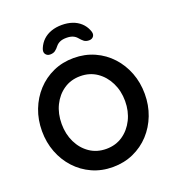

<svg xmlns="http://www.w3.org/2000/svg" viewBox="-163 -1055 1085 1192"><g transform="rotate(-20 379.5 -459.0)"><path d="M719 -350Q719 -275 694 -210Q669 -145 623.5 -95.5Q578 -46 515.5 -18Q453 10 379 10Q305 10 243 -18Q181 -46 135.5 -95.5Q90 -145 65 -210Q40 -275 40 -350Q40 -425 65 -490Q90 -555 135.5 -604.5Q181 -654 243 -682Q305 -710 379 -710Q453 -710 515.5 -682Q578 -654 623.5 -604.5Q669 -555 694 -490Q719 -425 719 -350ZM589 -350Q589 -417 562 -471.5Q535 -526 488 -558Q441 -590 379 -590Q317 -590 270 -558Q223 -526 196.5 -472Q170 -418 170 -350Q170 -283 196.5 -228.5Q223 -174 270 -142Q317 -110 379 -110Q441 -110 488 -142Q535 -174 562 -228.5Q589 -283 589 -350ZM380 -928Q418 -928 449 -917.5Q480 -907 503 -886Q526 -865 538 -835Q549 -810 539 -795Q529 -780 509 -780Q488 -780 475.5 -789.5Q463 -799 449 -816Q438 -829 421.5 -836Q405 -843 380 -843Q355 -843 338.5 -836Q322 -829 311 -816Q298 -799 285 -789.5Q272 -780 251 -780Q232 -780 221.5 -794.5Q211 -809 221 -833Q234 -864 256.5 -885Q279 -906 310.5 -917Q342 -928 380 -928Z"/></g></svg>

Font: zvoove
Style: Bold
Weight: 700
Designer: Vernon Adams (Nunito) & Andrew Paglinawan (Quicksand)
Foundry: zvoove
Version: Version 3.006